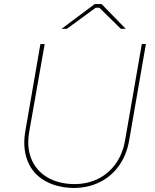

<svg xmlns="http://www.w3.org/2000/svg" viewBox="-20 -916 759 941"><path d="M104 -273 178 -700H199L123 -269Q111 -199 131 -144Q151 -89 199.5 -55Q248 -21 318 -15Q388 -9 446 -33Q504 -57 542.5 -107.5Q581 -158 593 -228L675 -700H695L613 -228Q600 -152 558.5 -97.5Q517 -43 454 -16.5Q391 10 315 4Q238 -3 185.5 -39Q133 -75 112 -135.5Q91 -196 104 -273ZM444 -896H478L596 -775H572L467 -878H449L308 -775H282Z"/></svg>

Font: Fixel Italic Variable 20240409 Display Thin
Style: Italic
Weight: 100
Italic angle: -10°
Designer: AlfaBravo + MacPaw
Foundry: Kyrylo Tkachov, Marchela Mozhyna, Serhii Makarenko, Maria Weinstein, Zakhar Kryvoshyya
Version: Version 1.211;Glyphs 3.2 (3225)